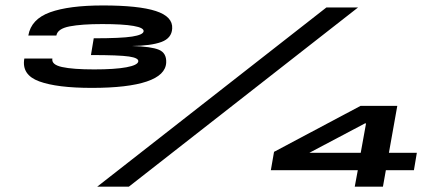

<svg xmlns="http://www.w3.org/2000/svg" viewBox="-20 -702 1666 722"><path d="M325.5 -371.5Q194.5 -371.5 127.5 -396Q60.5 -420.5 71.5 -482H177Q172.5 -459 213.2 -450Q254 -441 334 -441Q412.5 -441 455.2 -449Q498 -457 500 -471Q502 -484 465 -489.5Q428 -495 322 -495L332.5 -558Q435.5 -558 476.8 -564.5Q518 -571 520 -584Q522 -597.5 482.2 -604.5Q442.5 -611.5 364 -611.5Q287 -611.5 241.8 -602.8Q196.5 -594 192 -568.5H86.5Q97 -630 168.2 -655.8Q239.5 -681.5 367 -681.5Q501.5 -681.5 566 -660.5Q630.5 -639.5 627.5 -594.5Q625.5 -558.5 587 -544.2Q548.5 -530 476 -529Q549 -527 577.8 -514.8Q606.5 -502.5 605 -467Q603 -419.5 531.8 -395.5Q460.5 -371.5 325.5 -371.5ZM345.5 0 1207.5 -674H1326.5L464.5 0ZM1314 0 1325.5 -62H998.5L1010.5 -131L1336 -304H1474L1442.5 -127.5H1547.5L1536.5 -62H1431L1420 0ZM1143.5 -127.5H1336.5L1356.5 -238H1352.5Z"/></svg>

Font: Anybody UltraExpanded ExtraBold
Style: Italic
Weight: 800
Width: 9
Italic angle: -10°
Designer: Tyler Finck
Foundry: Etcetera Type Company
Version: Version 1.010; ttfautohint (v1.8.3) -l 8 -r 50 -G 200 -x 14 